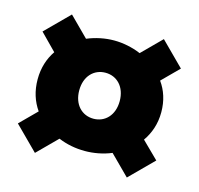

<svg xmlns="http://www.w3.org/2000/svg" viewBox="-81 -668 702 678"><g transform="rotate(15 270.0 -329.0)"><path d="M102 -76 173 -147C204 -134 237 -128 270 -128C302 -128 336 -134 367 -147L438 -76L523 -161L462 -221C483 -251 496 -287 496 -330C496 -372 484 -408 463 -437L523 -497L438 -582L368 -512C337 -525 303 -532 270 -532C237 -532 203 -525 172 -512L102 -582L17 -497L76 -437C56 -408 44 -372 44 -330C44 -287 56 -251 77 -221L17 -161ZM270 -246C228 -246 196 -278 196 -330C196 -382 228 -414 270 -414C312 -414 344 -382 344 -330C344 -278 312 -246 270 -246Z"/></g></svg>

Font: Source Sans Pro Black
Style: Regular
Weight: 900
Designer: Paul D. Hunt
Foundry: Adobe Systems Incorporated
Version: Version 3.006;hotconv 1.0.111;makeotfexe 2.5.65597